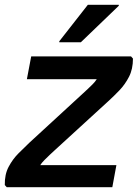

<svg xmlns="http://www.w3.org/2000/svg" viewBox="-23 -780 575 800"><path d="M89 -450 107 -545H523L531 -536Q531 -492 514.5 -460Q498 -428 474.5 -403.5Q451 -379 429 -359L205 -154Q185 -136 162.5 -113.5Q140 -91 135 -71L105 -92H462L445 0H5L-3 -9Q-4 -53 13 -85Q30 -117 54 -141Q78 -165 99 -185L323 -391Q344 -410 363.5 -429.5Q383 -449 393 -475L421 -450ZM224 -604V-608L343 -760H472V-756L314 -604Z"/></svg>

Font: Kufam Medium
Style: Italic
Weight: 500
Italic angle: -11°
Designer: Artur Schmal
Foundry: Original Type
Version: Version 1.301; ttfautohint (v1.8.3)